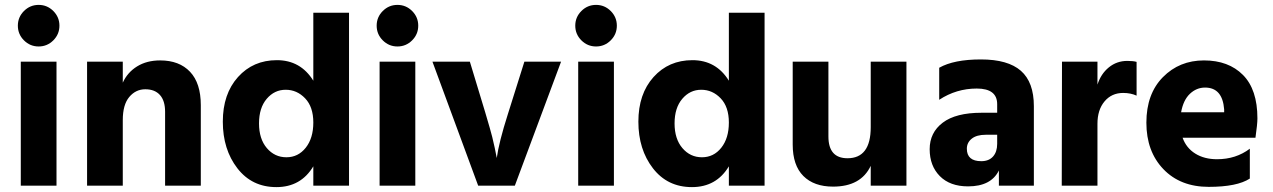

<svg xmlns="http://www.w3.org/2000/svg" viewBox="-20 -759 5205 785"><path d="M198 -714Q223 -689 223 -654Q223 -619 198 -594Q173 -569 138 -569Q103 -569 78 -594Q53 -619 53 -654Q53 -689 78 -714Q103 -739 138 -739Q173 -739 198 -714ZM211 0H65V-507H211Z M801 0H655V-302Q655 -347 634 -370.5Q613 -394 574 -394Q535 -394 508.5 -362.5Q482 -331 482 -268V0H336V-507H482V-421Q501 -463 540.5 -487.5Q580 -512 635 -512Q713 -512 757 -465.5Q801 -419 801 -329Z M1407 0H1261V-79Q1210 6 1110 6Q1010 6 950.5 -71Q891 -148 891 -261.5Q891 -375 953 -444Q1015 -513 1112 -513Q1209 -513 1261 -429V-707H1407ZM1148 -392Q1102 -392 1070.5 -355Q1039 -318 1039 -254.5Q1039 -191 1071 -153.5Q1103 -116 1151 -116Q1199 -116 1230 -155Q1261 -194 1261 -258Q1261 -322 1227.5 -357Q1194 -392 1148 -392Z M1665 -714Q1690 -689 1690 -654Q1690 -619 1665 -594Q1640 -569 1605 -569Q1570 -569 1545 -594Q1520 -619 1520 -654Q1520 -689 1545 -714Q1570 -739 1605 -739Q1640 -739 1665 -714ZM1678 0H1532V-507H1678Z M2085 0H1935L1748 -507H1901Q1981 -246 1992.5 -199Q2004 -152 2011 -113Q2020 -178 2056 -291L2124 -507H2274Z M2477 -714Q2502 -689 2502 -654Q2502 -619 2477 -594Q2452 -569 2417 -569Q2382 -569 2357 -594Q2332 -619 2332 -654Q2332 -689 2357 -714Q2382 -739 2417 -739Q2452 -739 2477 -714ZM2490 0H2344V-507H2490Z M3106 0H2960V-79Q2909 6 2809 6Q2709 6 2649.5 -71Q2590 -148 2590 -261.5Q2590 -375 2652 -444Q2714 -513 2811 -513Q2908 -513 2960 -429V-707H3106ZM2847 -392Q2801 -392 2769.5 -355Q2738 -318 2738 -254.5Q2738 -191 2770 -153.5Q2802 -116 2850 -116Q2898 -116 2929 -155Q2960 -194 2960 -258Q2960 -322 2926.5 -357Q2893 -392 2847 -392Z M3686 0H3540V-81Q3500 4 3386 4Q3308 4 3264.5 -39.5Q3221 -83 3221 -168V-507H3367V-201Q3367 -112 3445 -112Q3540 -112 3540 -239V-507H3686Z M3938 3Q3864 3 3822.5 -39Q3781 -81 3781 -149Q3781 -217 3834.5 -257.5Q3888 -298 3993 -298H4057V-333Q4057 -397 3973.5 -397Q3890 -397 3820 -351V-482Q3880 -516 3990.5 -516Q4101 -516 4154 -469.5Q4207 -423 4207 -325V0H4064V-62Q4032 3 3938 3ZM3992 -100Q4023 -100 4040 -119Q4057 -138 4057 -171V-208H4010Q3973 -208 3953 -192Q3933 -176 3933 -151Q3933 -100 3992 -100Z M4467 0H4321L4322 -507H4467V-413Q4481 -457 4513.5 -483.5Q4546 -510 4589 -510Q4613 -510 4627 -506V-368Q4603 -379 4572 -379Q4525 -379 4496 -344.5Q4467 -310 4467 -253Z M4907 -401Q4872 -401 4845 -375.5Q4818 -350 4809 -300H4985V-312Q4978 -401 4907 -401ZM5090 -29Q5038 5 4922 5Q4806 5 4736.5 -67.5Q4667 -140 4667 -257.5Q4667 -375 4734.5 -443.5Q4802 -512 4902.5 -512Q5003 -512 5062 -452.5Q5121 -393 5121 -275Q5121 -252 5113 -196H4815Q4830 -154 4867 -131Q4904 -108 4956 -108Q5033 -108 5090 -151Z"/></svg>

Font: Hind Colombo
Style: Bold
Weight: 700
Designer: Jyotish Sonowal, Aditi Pimprikar
Foundry: Indian Type Foundry
Version: Version 1.000;PS 1.0;hotconv 1.0.86;makeotf.lib2.5.63406; tt